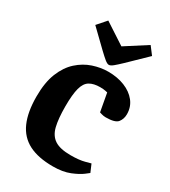

<svg xmlns="http://www.w3.org/2000/svg" viewBox="-180 -809 806 911"><g transform="rotate(30 223.0 -353.5)"><path d="M258 12Q177 12 125.5 -14.5Q74 -41 49.5 -96.5Q25 -152 25 -237Q25 -314 46 -366Q67 -418 102 -449.5Q137 -481 179 -495Q221 -509 262 -509Q312 -509 352 -493Q392 -477 415.5 -447.5Q439 -418 439 -378Q439 -352 424.5 -333.5Q410 -315 359 -315Q347 -315 335.5 -318.5Q324 -322 324 -322L306 -421Q306 -421 294.5 -423.5Q283 -426 265 -426Q230 -426 208 -413Q186 -400 176.5 -365Q167 -330 167 -265Q167 -198 177 -156.5Q187 -115 216.5 -95.5Q246 -76 304 -76Q351 -76 380.5 -84Q410 -92 410 -92L428 -50Q428 -50 408 -34.5Q388 -19 350 -3.5Q312 12 258 12ZM247 -538Q238 -538 224 -549.5Q210 -561 188 -582L97 -670L140 -719L255 -644L372 -719L404 -677L306 -582Q284 -561 270 -549.5Q256 -538 247 -538Z"/></g></svg>

Font: Faustina VF Beta
Style: Regular
Weight: 400
Designer: Alfonso Garcia
Foundry: Omnibus-Type
Version: Version 1.006